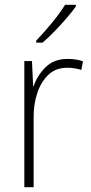

<svg xmlns="http://www.w3.org/2000/svg" viewBox="-20 -785 382 805"><path d="M263 -538Q299 -538 328 -528L321 -492Q307 -496 292.5 -498.5Q278 -501 262 -501Q215 -501 184 -472.5Q153 -444 136.5 -395.5Q120 -347 121 -288V0H82V-529H114L119 -424H121Q136 -468 171 -503Q206 -538 263 -538ZM298 -758Q282 -735 258 -707.5Q234 -680 208 -653Q182 -626 158 -606H132V-615Q164 -648 198 -689.5Q232 -731 253 -765H298Z"/></svg>

Font: Noto Sans Gujarati UI SemiCondensed ExtraLight
Style: Regular
Weight: 200
Width: 4
Designer: Jelle Bosma - Monotype Design Team, Universal Thirst
Foundry: Monotype Imaging Inc.
Version: Version 2.106; ttfautohint (v1.8.4.7-5d5b)